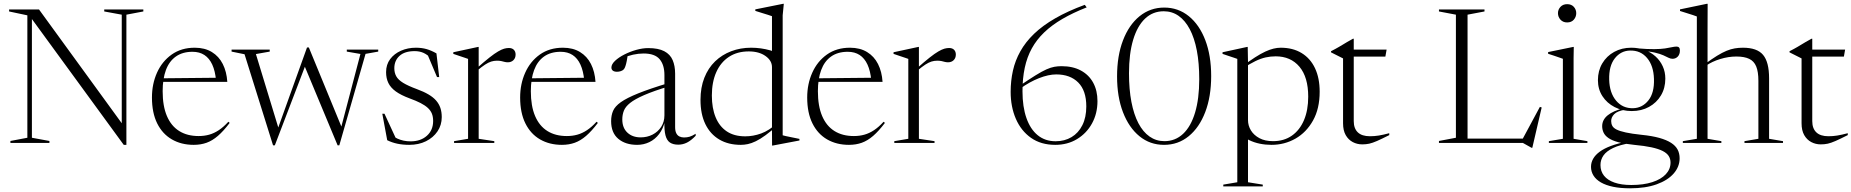

<svg xmlns="http://www.w3.org/2000/svg" viewBox="-20 -755 9778 1014"><path d="M124.5 -27.5V-674L28 -694.5V-705H186L639.5 -81.5L623 -30V-677.5L530.5 -694.5V-705H737V-694.5L647.5 -677.5V10H633.5L137.5 -669.5L148.5 -677V-27.5L241 -10.5V0H35V-10.5Z M1008.5 -503Q1061.5 -503 1098.8 -480.2Q1136 -457.5 1156.5 -417Q1177 -376.5 1180.5 -322.5H833V-341.5L1141 -344.5L1121 -330Q1116.5 -380 1101 -413.8Q1085.5 -447.5 1059.5 -464.5Q1033.5 -481.5 996.5 -481.5Q944 -481.5 908.8 -456.5Q873.5 -431.5 856.2 -385Q839 -338.5 839 -273.5Q839 -195 861.5 -142.2Q884 -89.5 926.5 -63Q969 -36.5 1029 -36.5Q1059 -36.5 1084.8 -43.8Q1110.5 -51 1135.5 -67.5Q1160.5 -84 1186 -112L1193 -106Q1160.5 -63 1131 -37.5Q1101.5 -12 1070.8 -1Q1040 10 1003 10Q937.5 10 887.8 -18.8Q838 -47.5 810.2 -103.2Q782.5 -159 782.5 -240Q782.5 -311.5 809.2 -371.2Q836 -431 886.8 -467Q937.5 -503 1008.5 -503Z M1883.5 -470 1811.5 -482.5V-493H1977.5V-482.5L1910.5 -470.5L1772 12.5H1763L1580.5 -425.5L1597 -420.5L1431.5 12.5H1422L1271.5 -468.5L1203 -482.5V-493H1404.5V-482.5L1331.5 -469.5L1454 -67.5L1435 -41L1601.5 -504.5H1611L1788.5 -73L1771.5 -43.5Z M2176.5 -503Q2207 -503 2232.5 -495.8Q2258 -488.5 2285 -473L2299.5 -348H2288L2235.5 -472.5L2257.5 -446Q2236.5 -467 2216 -476Q2195.5 -485 2170 -485Q2117.5 -485 2090 -460Q2062.5 -435 2062.5 -394.5Q2062.5 -370.5 2072.8 -352Q2083 -333.5 2109 -317.5Q2135 -301.5 2182.5 -284Q2218 -271 2243 -256.2Q2268 -241.5 2283.2 -224Q2298.5 -206.5 2305.8 -185Q2313 -163.5 2313 -136.5Q2313 -94.5 2290.5 -61.2Q2268 -28 2229.5 -9Q2191 10 2141.5 10Q2107.5 10 2078.8 4Q2050 -2 2025 -14.5L1999 -154.5H2010.5L2074.5 -16L2053 -39Q2064.5 -29.5 2079.2 -22.8Q2094 -16 2111.5 -12.2Q2129 -8.5 2148.5 -8.5Q2201.5 -8.5 2234.5 -38Q2267.5 -67.5 2267.5 -116Q2267.5 -138 2261 -154.5Q2254.5 -171 2239.8 -184.8Q2225 -198.5 2201.2 -210.8Q2177.5 -223 2143 -235.5Q2097.5 -252.5 2070.2 -272.2Q2043 -292 2031 -316.8Q2019 -341.5 2019 -374Q2019 -414 2040.5 -442.8Q2062 -471.5 2097.8 -487.2Q2133.5 -503 2176.5 -503Z M2667.5 -501.5Q2684.5 -501.5 2693.8 -492Q2703 -482.5 2703 -467Q2703 -448.5 2691.5 -437.2Q2680 -426 2662 -426Q2652.5 -426 2644.5 -428.2Q2636.5 -430.5 2627.2 -432.5Q2618 -434.5 2604.5 -434.5Q2588.5 -434.5 2573.8 -429.8Q2559 -425 2541.8 -413.8Q2524.5 -402.5 2500.5 -382.5L2498.5 -395Q2538 -430 2565 -451.2Q2592 -472.5 2610.5 -483.2Q2629 -494 2642.2 -497.8Q2655.5 -501.5 2667.5 -501.5ZM2508 -403.5V-22L2590.5 -9.5V0H2378V-9.5L2452 -22V-444Q2445.5 -446.5 2434.2 -450.2Q2423 -454 2407.8 -459Q2392.5 -464 2374 -470.5V-479L2504 -507H2508Z M2953 -503Q3006 -503 3043.2 -480.2Q3080.5 -457.5 3101 -417Q3121.5 -376.5 3125 -322.5H2777.5V-341.5L3085.5 -344.5L3065.5 -330Q3061 -380 3045.5 -413.8Q3030 -447.5 3004 -464.5Q2978 -481.5 2941 -481.5Q2888.5 -481.5 2853.2 -456.5Q2818 -431.5 2800.8 -385Q2783.5 -338.5 2783.5 -273.5Q2783.5 -195 2806 -142.2Q2828.5 -89.5 2871 -63Q2913.5 -36.5 2973.5 -36.5Q3003.5 -36.5 3029.2 -43.8Q3055 -51 3080 -67.5Q3105 -84 3130.5 -112L3137.5 -106Q3105 -63 3075.5 -37.5Q3046 -12 3015.2 -1Q2984.5 10 2947.5 10Q2882 10 2832.2 -18.8Q2782.5 -47.5 2754.8 -103.2Q2727 -159 2727 -240Q2727 -311.5 2753.8 -371.2Q2780.5 -431 2831.2 -467Q2882 -503 2953 -503Z M3512.5 -317 3514.5 -299.5Q3432 -274.5 3382.5 -253Q3333 -231.5 3308 -211.5Q3283 -191.5 3274.8 -170.2Q3266.5 -149 3266.5 -124.5Q3266.5 -80 3293.2 -54.8Q3320 -29.5 3363.5 -29.5Q3398 -29.5 3426.5 -44.2Q3455 -59 3472 -85.2Q3489 -111.5 3489 -146V-358.5Q3489 -412.5 3463.5 -442.5Q3438 -472.5 3379 -472.5Q3351.5 -472.5 3323.2 -466.2Q3295 -460 3265.5 -447L3295.5 -465.5Q3293 -448.5 3290 -433Q3287 -417.5 3283.2 -406.2Q3279.5 -395 3275 -389.5Q3269.5 -383 3259.2 -379.5Q3249 -376 3238.5 -376Q3224.5 -376 3216.8 -381.8Q3209 -387.5 3209 -398.5Q3209 -415.5 3228.2 -433.8Q3247.5 -452 3277.5 -467.2Q3307.5 -482.5 3341 -491.8Q3374.5 -501 3403 -501Q3457 -501 3488.2 -484.5Q3519.5 -468 3532.5 -437.5Q3545.5 -407 3545.5 -366V-83.5Q3545.5 -63 3551.8 -51Q3558 -39 3568.8 -34Q3579.5 -29 3592.5 -29Q3608.5 -29 3622 -33Q3635.5 -37 3654 -48.5V-38Q3629.5 -12.5 3607.8 -1.8Q3586 9 3562 9Q3535 9 3518.2 -2.2Q3501.5 -13.5 3494.5 -40.5Q3487.5 -67.5 3489 -114.5L3492 -116.5Q3482.5 -75.5 3461 -47.2Q3439.5 -19 3409.5 -4.5Q3379.5 10 3345 10Q3283 10 3245.2 -22Q3207.5 -54 3207.5 -115Q3207.5 -145.5 3217.8 -169.5Q3228 -193.5 3259 -215.5Q3290 -237.5 3350.8 -262Q3411.5 -286.5 3512.5 -317Z M4057 -400.5Q4057 -435 4022.8 -459.2Q3988.5 -483.5 3934.5 -483.5Q3873.5 -483.5 3829.8 -454.8Q3786 -426 3762.8 -373.8Q3739.5 -321.5 3739.5 -250.5Q3739.5 -184 3759.5 -135.5Q3779.5 -87 3818.5 -61Q3857.5 -35 3916 -35Q3958 -35 4000 -50.2Q4042 -65.5 4085 -105L4090 -96Q4052 -62 4023.2 -41Q3994.5 -20 3971.5 -9Q3948.5 2 3929.5 6Q3910.5 10 3892.5 10Q3826.5 10 3778.8 -18.2Q3731 -46.5 3705.2 -99.5Q3679.5 -152.5 3679.5 -227.5Q3679.5 -293 3699.8 -344.2Q3720 -395.5 3756.5 -430.8Q3793 -466 3841.8 -484.5Q3890.5 -503 3947 -503Q3972.5 -503 3998 -499.5Q4023.5 -496 4048.2 -489Q4073 -482 4094.5 -470.5L4057 -459V-669.5Q4051 -672 4035.5 -676.8Q4020 -681.5 4001.8 -687.2Q3983.5 -693 3969 -697.5V-705.5L4116 -735H4119.5L4113.5 -674V-40.5Q4118 -39 4129.2 -36.5Q4140.5 -34 4154.5 -31.2Q4168.5 -28.5 4181.2 -25.8Q4194 -23 4202 -21.5V-13L4062 13.5H4057.5L4057 -66Z M4469 -503Q4522 -503 4559.2 -480.2Q4596.5 -457.5 4617 -417Q4637.5 -376.5 4641 -322.5H4293.5V-341.5L4601.5 -344.5L4581.5 -330Q4577 -380 4561.5 -413.8Q4546 -447.5 4520 -464.5Q4494 -481.5 4457 -481.5Q4404.5 -481.5 4369.2 -456.5Q4334 -431.5 4316.8 -385Q4299.5 -338.5 4299.5 -273.5Q4299.5 -195 4322 -142.2Q4344.5 -89.5 4387 -63Q4429.5 -36.5 4489.5 -36.5Q4519.5 -36.5 4545.2 -43.8Q4571 -51 4596 -67.5Q4621 -84 4646.5 -112L4653.5 -106Q4621 -63 4591.5 -37.5Q4562 -12 4531.2 -1Q4500.5 10 4463.5 10Q4398 10 4348.2 -18.8Q4298.5 -47.5 4270.8 -103.2Q4243 -159 4243 -240Q4243 -311.5 4269.8 -371.2Q4296.5 -431 4347.2 -467Q4398 -503 4469 -503Z M4992.5 -501.5Q5009.5 -501.5 5018.8 -492Q5028 -482.5 5028 -467Q5028 -448.5 5016.5 -437.2Q5005 -426 4987 -426Q4977.5 -426 4969.5 -428.2Q4961.5 -430.5 4952.2 -432.5Q4943 -434.5 4929.5 -434.5Q4913.5 -434.5 4898.8 -429.8Q4884 -425 4866.8 -413.8Q4849.5 -402.5 4825.5 -382.5L4823.5 -395Q4863 -430 4890 -451.2Q4917 -472.5 4935.5 -483.2Q4954 -494 4967.2 -497.8Q4980.5 -501.5 4992.5 -501.5ZM4833 -403.5V-22L4915.5 -9.5V0H4703V-9.5L4777 -22V-444Q4770.5 -446.5 4759.2 -450.2Q4748 -454 4732.8 -459Q4717.5 -464 4699 -470.5V-479L4829 -507H4833Z M5709 -729.5 5719 -716Q5646.5 -687.5 5590.8 -655Q5535 -622.5 5495 -584.2Q5455 -546 5429.5 -499.8Q5404 -453.5 5392 -397.2Q5380 -341 5380 -273Q5380 -191 5400.8 -131.8Q5421.5 -72.5 5460.5 -40.8Q5499.5 -9 5555 -9Q5602.5 -9 5639 -30.8Q5675.5 -52.5 5696.2 -93.8Q5717 -135 5717 -193Q5717 -276.5 5674.5 -319.2Q5632 -362 5558 -362Q5538 -362 5515 -357Q5492 -352 5467.2 -342.2Q5442.5 -332.5 5417.2 -318.5Q5392 -304.5 5367.5 -286.5L5359 -298Q5412.5 -334.5 5447.5 -356.2Q5482.5 -378 5506.2 -388.5Q5530 -399 5548.2 -402.2Q5566.5 -405.5 5586 -405.5Q5646 -405.5 5688.5 -382.5Q5731 -359.5 5753.5 -318Q5776 -276.5 5776 -221Q5776 -155.5 5747.2 -103.2Q5718.5 -51 5668.2 -20.5Q5618 10 5553 10Q5477.5 10 5425 -27Q5372.5 -64 5345 -127.5Q5317.5 -191 5317.5 -270Q5317.5 -328 5329.5 -381.8Q5341.5 -435.5 5368.8 -484.2Q5396 -533 5441.2 -576.5Q5486.5 -620 5552.8 -658.2Q5619 -696.5 5709 -729.5Z M6129.5 -9.5Q6187 -9.5 6228.2 -48.2Q6269.5 -87 6291.5 -160.5Q6313.5 -234 6313.5 -336.5Q6313.5 -421.5 6300.8 -488Q6288 -554.5 6263.5 -600.8Q6239 -647 6204.5 -671.2Q6170 -695.5 6126 -695.5Q6068.5 -695.5 6027.5 -656.8Q5986.5 -618 5964.5 -544.8Q5942.5 -471.5 5942.5 -368Q5942.5 -283.5 5955.2 -217Q5968 -150.5 5992.2 -104.2Q6016.5 -58 6051.2 -33.8Q6086 -9.5 6129.5 -9.5ZM6128.5 -715Q6202.5 -715 6258.5 -669.5Q6314.5 -624 6345.5 -542.8Q6376.5 -461.5 6376.5 -353.5Q6376.5 -245 6345.2 -163.2Q6314 -81.5 6258 -35.8Q6202 10 6127.5 10Q6053.5 10 5997.8 -35.5Q5942 -81 5910.8 -162.2Q5879.5 -243.5 5879.5 -351.5Q5879.5 -460 5910.8 -541.8Q5942 -623.5 5998.2 -669.2Q6054.5 -715 6128.5 -715Z M6889 -244.5Q6889 -347.5 6842.8 -402.5Q6796.5 -457.5 6717 -457.5Q6690 -457.5 6664.2 -451.8Q6638.5 -446 6609.5 -432Q6580.5 -418 6542.5 -393L6537.5 -402Q6577.5 -432.5 6608 -452Q6638.5 -471.5 6662.2 -482.5Q6686 -493.5 6705.8 -498.2Q6725.5 -503 6743.5 -503Q6808 -503 6854.2 -474.8Q6900.5 -446.5 6925 -394.5Q6949.5 -342.5 6949.5 -270.5Q6949.5 -181.5 6914.5 -118.8Q6879.5 -56 6821.8 -23Q6764 10 6695 10Q6663 10 6632.8 3.8Q6602.5 -2.5 6576.2 -15.5Q6550 -28.5 6529 -49H6571V207.5L6649 220V229.5H6440.5V220L6514.5 207.5V-444Q6508 -446.5 6496.8 -450.2Q6485.5 -454 6470.2 -459Q6455 -464 6436.5 -470.5V-479L6565.5 -507H6569.5L6571 -427.5V-121Q6571 -91.5 6586.5 -66.2Q6602 -41 6631.5 -25.2Q6661 -9.5 6703 -9.5Q6761.5 -9.5 6803 -38.8Q6844.5 -68 6866.8 -120.8Q6889 -173.5 6889 -244.5Z M7129.5 -115.5Q7129.5 -76.5 7151 -56Q7172.5 -35.5 7215 -35.5Q7238.5 -35.5 7261.8 -39.2Q7285 -43 7317 -51.5V-41.5Q7276.5 -21 7252.5 -10.5Q7228.5 0 7211.2 3.8Q7194 7.5 7174.5 7.5Q7147 7.5 7124 -4.8Q7101 -17 7087 -41.5Q7073 -66 7073 -104V-446.5L7009.5 -478.5V-484.5Q7022.5 -491 7032.2 -496.5Q7042 -502 7051.2 -507.2Q7060.5 -512.5 7070.8 -518.8Q7081 -525 7094 -532.8Q7107 -540.5 7125.5 -550.5H7129.5V-475ZM7109.5 -456V-493H7303L7296.5 -456Z M8072.5 25.5H8068.5L8023 0H7683.5V-23H8059.5L8017 -13L8112.5 -190.5L8122 -187.5ZM7730.5 -677.5V0H7579.5V-10.5L7669 -27.5V-677.5L7579.5 -694.5V-705H7820V-694.5Z M8256.5 -636.5Q8234.5 -636.5 8221.2 -651.2Q8208 -666 8208 -685.5Q8208 -704.5 8221.2 -718.8Q8234.5 -733 8256.5 -733Q8279 -733 8291.8 -718.8Q8304.5 -704.5 8304.5 -685.5Q8304.5 -666 8291.8 -651.2Q8279 -636.5 8256.5 -636.5ZM8291.5 -507 8290.5 -448V-22L8363.5 -9.5V0H8160V-9.5L8234 -22V-444.5Q8228.5 -446.5 8215.8 -451Q8203 -455.5 8187.2 -460.8Q8171.5 -466 8156 -471V-480L8287.5 -507Z M8588.5 239.5Q8538 239.5 8499.5 231.5Q8461 223.5 8435 208.5Q8409 193.5 8395.8 172.5Q8382.5 151.5 8382.5 126Q8382.5 103.5 8394 83.2Q8405.5 63 8428.8 46Q8452 29 8487.5 15.8Q8523 2.5 8571 -7L8607.5 -13.5L8594.5 0Q8535 9.5 8499.5 26.5Q8464 43.5 8448.2 66.2Q8432.5 89 8432.5 116.5Q8432.5 149.5 8451.2 173Q8470 196.5 8506.2 209.2Q8542.5 222 8595.5 222Q8659.5 222 8706 207Q8752.5 192 8777.5 165.2Q8802.5 138.5 8802.5 103.5Q8802.5 84 8792.8 68.8Q8783 53.5 8760.8 42.2Q8738.5 31 8701.8 23Q8665 15 8610.5 10Q8559.5 5 8526.5 -4Q8493.5 -13 8475 -25.8Q8456.5 -38.5 8449 -54.5Q8441.5 -70.5 8441.5 -88.5Q8441.5 -122.5 8470.8 -146.2Q8500 -170 8555.5 -183.5L8562 -175.5Q8521 -168.5 8505 -152Q8489 -135.5 8489 -116Q8489 -102 8494.8 -90.8Q8500.5 -79.5 8517.2 -71Q8534 -62.5 8565.8 -55.5Q8597.5 -48.5 8649.5 -43Q8704.5 -37.5 8743 -26.8Q8781.5 -16 8805.2 -0.8Q8829 14.5 8839.8 34.8Q8850.5 55 8850.5 81Q8850.5 125.5 8819 161.5Q8787.5 197.5 8729 218.5Q8670.5 239.5 8588.5 239.5ZM8598 -168.5Q8548 -168.5 8507.2 -189.5Q8466.5 -210.5 8442.8 -247.2Q8419 -284 8419 -331.5Q8419 -381.5 8442 -420.2Q8465 -459 8505 -481Q8545 -503 8595 -503Q8633.5 -503 8666.2 -491Q8699 -479 8723.2 -457Q8747.5 -435 8761.2 -405.2Q8775 -375.5 8775 -339.5Q8775 -290 8752 -251.2Q8729 -212.5 8689 -190.5Q8649 -168.5 8598 -168.5ZM8605 -183.5Q8654 -185 8685.8 -225Q8717.5 -265 8715 -338Q8713 -408 8678.5 -448.8Q8644 -489.5 8588.5 -488Q8540 -487 8508.2 -446.8Q8476.5 -406.5 8478.5 -334Q8480.5 -264.5 8515.2 -223.2Q8550 -182 8605 -183.5ZM8646.5 -486 8630 -499.5Q8682 -495 8716.8 -495.5Q8751.5 -496 8773.5 -499.2Q8795.5 -502.5 8809.5 -505.8Q8823.5 -509 8834.5 -509Q8843 -509 8847.5 -504Q8852 -499 8852 -488.5Q8852 -468 8840.8 -456.2Q8829.5 -444.5 8813 -444.5Q8802.5 -444.5 8791.8 -450Q8781 -455.5 8764.5 -463Q8748 -470.5 8719.8 -477.2Q8691.5 -484 8646.5 -486Z M9193 -9.5 9266.5 -22V-328Q9266.5 -376 9255 -404Q9243.5 -432 9218 -444.2Q9192.5 -456.5 9150 -456.5Q9108 -456.5 9064.8 -443.2Q9021.5 -430 8990 -408L8984.5 -417Q9020.5 -443.5 9048.2 -460.5Q9076 -477.5 9098.5 -486.8Q9121 -496 9141.8 -499.5Q9162.5 -503 9185 -503Q9259.5 -503 9291.2 -465.2Q9323 -427.5 9323 -341.5V-22L9396.5 -9.5V0H9193ZM9071 0H8867.5V-9.5L8941.5 -22V-668Q8935 -671 8921.5 -675.2Q8908 -679.5 8890 -685.2Q8872 -691 8852.5 -697V-705.5L8994.5 -735H8998.5L8998 -603.5V-22L9071 -9.5Z M9551 -115.5Q9551 -76.5 9572.5 -56Q9594 -35.5 9636.5 -35.5Q9660 -35.5 9683.2 -39.2Q9706.5 -43 9738.5 -51.5V-41.5Q9698 -21 9674 -10.5Q9650 0 9632.8 3.8Q9615.5 7.5 9596 7.5Q9568.5 7.5 9545.5 -4.8Q9522.5 -17 9508.5 -41.5Q9494.5 -66 9494.5 -104V-446.5L9431 -478.5V-484.5Q9444 -491 9453.8 -496.5Q9463.5 -502 9472.8 -507.2Q9482 -512.5 9492.2 -518.8Q9502.5 -525 9515.5 -532.8Q9528.5 -540.5 9547 -550.5H9551V-475ZM9531 -456V-493H9724.5L9718 -456Z"/></svg>

Font: Newsreader 60pt Light
Style: Regular
Weight: 300
Designer: Hugues Gentile
Foundry: Production Type
Version: Version 1.003